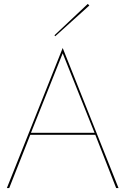

<svg xmlns="http://www.w3.org/2000/svg" viewBox="-20 -960 640 980"><path d="M127 -272H472V-282H127ZM300 -688 465 -276 466 -273 573 0H585L300 -715L15 0H27L135 -273L136 -277ZM436 -932 428 -940 258 -780 262 -775Z"/></svg>

Font: Jost Thin
Style: Regular
Weight: 250
Version: Version 3.710